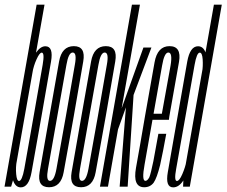

<svg xmlns="http://www.w3.org/2000/svg" viewBox="-56 -805 977 828"><path d="M-36.5 0H-8L4.5 -43L136 -785H102ZM33.5 3Q68.5 3 80.2 -63.2Q92 -129.5 122.5 -301Q152.5 -473 164 -539.2Q175.5 -605.5 139.5 -605.5Q118.5 -605.5 99 -577.5Q79.5 -549.5 73.5 -514L84 -492Q88.5 -520 101.5 -549Q114.5 -578 124 -578Q137 -578 128 -525.8Q119 -473.5 88.5 -301Q58.5 -129 48.8 -76.8Q39 -24.5 26 -24.5Q16.5 -24.5 13.8 -54Q11 -83.5 16.5 -112L-2.5 -89Q-9.5 -53 1 -25Q11.5 3 33.5 3Z M155.5 2.5Q207 2.5 218.5 -62.2Q230 -127 261.5 -300.5Q291.5 -474 303 -540Q314.5 -606 262.5 -606Q210.5 -606 198.8 -540Q187 -474 156.5 -300.5Q126 -127.5 114.8 -62.5Q103.5 2.5 155.5 2.5ZM159.5 -25Q141.5 -25 151 -76.8Q160.5 -128.5 190.5 -300.5Q221.5 -472.5 230.5 -525.5Q239.5 -578.5 257.5 -578.5Q276.5 -578.5 266.8 -525.8Q257 -473 227.5 -300.5Q197 -129 187.5 -77Q178 -25 159.5 -25Z M293.5 2.5Q345 2.5 356.5 -62.2Q368 -127 399.5 -300.5Q429.5 -474 441 -540Q452.5 -606 400.5 -606Q348.5 -606 336.8 -540Q325 -474 294.5 -300.5Q264 -127.5 252.8 -62.5Q241.5 2.5 293.5 2.5ZM297.5 -25Q279.5 -25 289 -76.8Q298.5 -128.5 328.5 -300.5Q359.5 -472.5 368.5 -525.5Q377.5 -578.5 395.5 -578.5Q414.5 -578.5 404.8 -525.8Q395 -473 365.5 -300.5Q335 -129 325.5 -77Q316 -25 297.5 -25Z M375 0H409.5L453 -247L487 -342L460 0H494.5L520 -395.5L597 -600H562.5L468.5 -337.5L547.5 -785H513Z M566 2.5 571 -25Q554.5 -25 567.5 -95.5Q579.5 -166 604 -302Q633 -465 643 -522Q652.5 -578.5 670 -578.5Q689 -578.5 679.5 -522Q669 -467 642 -314.5H600.5L596 -288.5H672.5Q673.5 -295.5 674 -301.5Q704 -470.5 716 -538.5Q727.5 -606 675 -606Q623 -606 610.5 -536Q598.5 -466 569 -302Q546 -166.5 530.5 -81.5Q515.5 2.5 566 2.5ZM571 -25 566 2.5Q591.5 2.5 606.5 -17Q620.5 -37 634.5 -93.5Q647 -150 661 -228H627Q615.5 -165 605.5 -110.5Q594.5 -57 588 -40.5Q579.5 -25 571 -25Z M733.5 0H762.5L900.5 -785H866.5L735.5 -43ZM691 3Q714.5 3 733.5 -25Q752.5 -53 759.5 -89L748.5 -112Q743 -83.5 730.2 -54Q717.5 -24.5 707 -24.5Q694 -24.5 703.8 -77Q713.5 -129.5 743.5 -301Q774 -473 783.2 -525.5Q792.5 -578 805.5 -578Q816 -578 818 -549Q820 -520 815.5 -492L833.5 -514Q840.5 -549.5 830.8 -577.5Q821 -605.5 798 -605.5Q763.5 -605.5 751.5 -539.5Q739.5 -473.5 709.5 -301Q679.5 -129.5 667.8 -63.2Q656 3 691 3Z"/></svg>

Font: Anybody UltraCondensed ExtraLight
Style: Italic
Weight: 250
Width: 1
Italic angle: -10°
Version: Version 1.113;gftools[0.9.25]